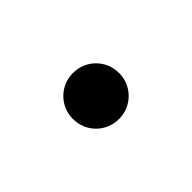

<svg xmlns="http://www.w3.org/2000/svg" viewBox="-21 -639 518 518"><g transform="rotate(-45 238.0 -380.0)"><path d="M326 -380C326 -429 287 -468 238 -468C189 -468 150 -429 150 -380C150 -331 189 -292 238 -292C287 -292 326 -331 326 -380Z"/></g></svg>

Font: Yaku Han MP Light
Style: Regular
Weight: 300
Designer: Ryoko NISHIZUKA 西塚涼子 (kana & ideographs); Frank Grießhammer (Latin, Greek & Cyrillic); Wenlong ZHANG 张文龙 (bopomofo); San
Foundry: Adobe Systems Incorporated
Version: Version 1.001;Glyphs 3.1.2 (3151)